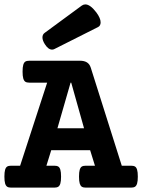

<svg xmlns="http://www.w3.org/2000/svg" viewBox="-25 -857 649 877"><path d="M389.6 -547.9 531.2 -100.1H573.7Q585.4 -100.1 591.8 -96.2Q598.1 -92.3 601.3 -81.5Q604.5 -70.8 604.5 -50.3Q604.5 -29.8 601.3 -19Q598.1 -8.3 591.8 -4.2Q585.4 0 573.7 0H366.7Q355 0 348.6 -4.2Q342.3 -8.3 339.1 -19Q335.9 -29.8 335.9 -50.3Q335.9 -70.8 339.1 -81.5Q342.3 -92.3 348.6 -96.2Q355 -100.1 366.7 -100.1H408.7L386.7 -170.9H209L187 -100.1H223.1Q234.9 -100.1 241.2 -96.2Q247.6 -92.3 250.7 -81.5Q253.9 -70.8 253.9 -50.3Q253.9 -29.8 250.7 -19Q247.6 -8.3 241.2 -4.2Q234.9 0 223.1 0H25.9Q14.2 0 7.8 -4.2Q1.5 -8.3 -1.7 -19Q-4.9 -29.8 -4.9 -50.3Q-4.9 -70.8 -1.7 -81.5Q1.5 -92.3 7.8 -96.2Q14.2 -100.1 25.9 -100.1H66.9L190.4 -479.5H108.9Q97.2 -479.5 90.8 -483.6Q84.5 -487.8 81.3 -498.5Q78.1 -509.3 78.1 -529.8Q78.1 -550.3 81.3 -561Q84.5 -571.8 90.8 -575.7Q97.2 -579.6 108.9 -579.6H340.3Q359.9 -579.6 372.1 -572Q384.3 -564.5 389.6 -547.9ZM297.4 -479.5 237.3 -271H358.9L300.3 -479.5ZM364.7 -836.9Q387.2 -836.9 415 -800.3Q434.6 -773.9 434.6 -754.9Q434.6 -739.3 422.9 -733.4L224.1 -633.3Q219.2 -630.4 212.9 -630.4Q195.3 -630.4 179.7 -655.3Q168.9 -672.4 168.9 -686Q168.9 -699.7 179.2 -707L348.6 -831.5Q356.4 -836.9 364.7 -836.9Z"/></svg>

Font: Courier Prime
Style: Bold
Weight: 700
Designer: Alan Dague-Greene, Quote-Unquote Apps
Foundry: Quote-Unquote Apps
Version: Version 3.018